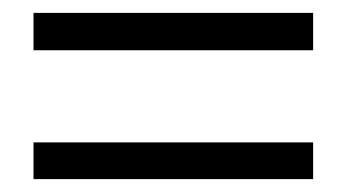

<svg xmlns="http://www.w3.org/2000/svg" viewBox="-20 -436 538 298"><path d="M32 -358V-416H466V-358ZM32 -158V-215H466V-158Z"/></svg>

Font: Nunito Sans 10pt Condensed
Style: Regular
Weight: 400
Width: 3
Designer: Vernon Adams
Foundry: Vernon Adams
Version: Version 3.101;gftools[0.9.27]